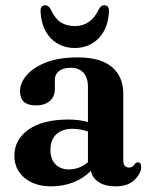

<svg xmlns="http://www.w3.org/2000/svg" viewBox="-20 -682 556 714"><path d="M33.5 -102.5Q33.5 -163.5 86.5 -200.5Q139.5 -237.5 235.5 -237.5Q275 -237.5 307 -228V-359.5Q307 -393.5 290.2 -411.8Q273.5 -430 243 -430Q214.5 -430 199.2 -417.5Q184 -405 184 -387V-351.5Q184 -322.5 165 -306.2Q146 -290 113 -290Q54.5 -290 54.5 -343Q54.5 -373.5 79 -402.2Q103.5 -431 151.2 -449.8Q199 -468.5 269.5 -468.5Q354.5 -468.5 396.5 -432.5Q438.5 -396.5 438.5 -333.5V-86Q438.5 -59 460 -59Q474 -59 481.5 -72.5Q486.5 -78.5 492 -78.5Q505 -78.5 505 -61.5Q505 -37.5 480.5 -13.2Q456 11 409 11Q371 11 347 -4.8Q323 -20.5 318 -47Q291.5 -19 252.8 -4Q214 11 171.5 11Q109.5 11 71.5 -20.2Q33.5 -51.5 33.5 -102.5ZM167.5 -125.5Q167.5 -89.5 186.5 -70.8Q205.5 -52 236 -52Q276 -52 307 -79V-193Q294 -197.5 279.8 -200.2Q265.5 -203 249.5 -203Q211 -203 189.2 -182.5Q167.5 -162 167.5 -125.5ZM258 -585Q318.5 -585 347.5 -647.5Q355.5 -662.5 367.5 -662.5Q387.5 -662.5 385 -635.5Q380.5 -572.5 345.2 -538Q310 -503.5 258 -503.5Q206 -503.5 170.8 -538Q135.5 -572.5 131 -635.5Q128.5 -662.5 148.5 -662.5Q160 -662.5 168.5 -647.5Q183.5 -614 205.2 -599.5Q227 -585 258 -585Z"/></svg>

Font: Fraunces 72pt Soft SemiBold
Style: Regular
Weight: 600
Version: Version 1.000;[b76b70a41]